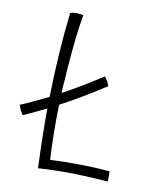

<svg xmlns="http://www.w3.org/2000/svg" viewBox="-171 -751 741 926"><g transform="rotate(15 200.0 -288.5)"><path d="M450 72Q358 73 281.5 78Q205 83 109 97Q98 11 90.5 -59.5Q83 -130 78 -193Q59 -181 35.5 -167.5Q12 -154 -28 -131Q-36 -139 -42.5 -150Q-49 -161 -55 -176Q-27 -190 2.5 -207.5Q32 -225 74 -250Q67 -357 64.5 -461Q62 -565 65 -666Q76 -671 85 -672.5Q94 -674 107 -674Q112 -674 118.5 -673.5Q125 -673 129 -672Q124 -616 122.5 -554.5Q121 -493 122 -392Q122 -386 122.5 -378.5Q123 -371 123 -356Q123 -326 123.5 -311Q124 -296 125 -283Q163 -308 205.5 -338.5Q248 -369 306 -414Q314 -406 320.5 -397Q327 -388 334 -373Q271 -324 222 -289Q173 -254 128 -225Q132 -157 138.5 -91.5Q145 -26 155 43Q227 33 302.5 27.5Q378 22 446 22Q448 33 449 48Q450 63 450 72Z"/></g></svg>

Font: Atma Light
Style: Regular
Weight: 300
Designer: Gregori Vincens, Jeremie Hornus, Riccardo Olocco, Yoann Minet.
Foundry: black foundry
Version: Version 1.102;PS 1.100;hotconv 1.0.86;makeotf.lib2.5.63406